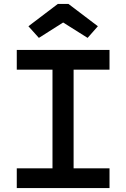

<svg xmlns="http://www.w3.org/2000/svg" viewBox="-20 -953 640 973"><path d="M65 -700V-600H246V-100H65V0H535V-100H353V-600H535V-700ZM327 -933H273L124 -820L177 -761L300 -839L424 -761L476 -820Z"/></svg>

Font: Kode Mono SemiBold
Style: Regular
Weight: 600
Monospace: yes
Designer: Isa Ozler
Foundry: Kadena LLC
Version: Version 1.206;gftools[0.9.28]